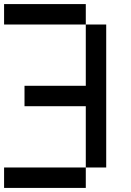

<svg xmlns="http://www.w3.org/2000/svg" viewBox="-20 -920 640 940"><path d="M0 0V-100H400V0ZM0 -800V-900H400V-800ZM100 -400V-500H400V-800H500V-100H400V-400Z"/></svg>

Font: Galmuri9 Regular
Style: Regular
Weight: 400
Designer: Lee Minseo (quiple)
Version: Version 2.399;hotconv 1.1.1;makeotfexe 2.6.0 DEVELOPMENT